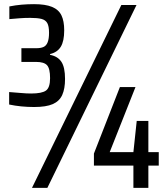

<svg xmlns="http://www.w3.org/2000/svg" viewBox="-20 -830 785 924"><path d="M144 -315Q113 -315 82.5 -318Q52 -321 24 -327V-387Q54 -385 80.5 -382.5Q107 -380 130 -380Q181 -380 201 -394Q221 -408 221 -454Q221 -500 206.5 -516Q192 -532 154 -532H83V-598H155Q176 -598 189.5 -604Q203 -610 209.5 -627Q216 -644 216 -672Q216 -704 207.5 -719Q199 -734 179.5 -739Q160 -744 125 -744Q98 -744 73 -742Q48 -740 25 -738V-799Q55 -805 84 -807.5Q113 -810 144 -810Q198 -810 230 -797Q262 -784 275.5 -756.5Q289 -729 289 -684Q289 -632 272.5 -605Q256 -578 221 -570V-566Q258 -559 275.5 -532.5Q293 -506 293 -450Q293 -403 279.5 -373Q266 -343 234 -329Q202 -315 144 -315ZM134 74 564 -806H637L208 74ZM622 74V-33H432V-91L557 -411H632L508 -98H622L638 -248H694V-98H744V-33H694V74Z"/></svg>

Font: Farlight84_Sys_V01
Style: Regular
Weight: 400
Designer: Ryoko NISHIZUKA  (kana, bopomofo & ideographs); Paul D. Hunt (Latin, Greek & Cyrillic); Sandoll Communications , Soo-you
Foundry: Adobe
Version: Version 2.004;October 29, 2024;FontCreator 14.0.0.2814 64-bi